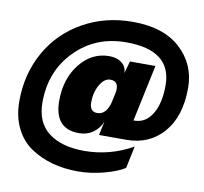

<svg xmlns="http://www.w3.org/2000/svg" viewBox="-96 -848 1205 1136"><g transform="rotate(10 506.5 -280.0)"><path d="M530 -50 548 -133Q531 -91 495 -65.5Q459 -40 411 -40Q263 -40 263 -209Q263 -342 334 -431Q405 -520 510 -520Q558 -520 586.5 -496Q615 -472 614 -436L635 -510H788L716 -170H721Q788 -170 827.5 -234Q867 -298 867 -407Q867 -618 595 -618Q411 -618 289 -494Q167 -370 167 -183Q167 -61 245.5 -1.5Q324 58 459 58Q613 58 750 -19L722 114Q679 142 599.5 163Q520 184 443 184Q362 184 291.5 165Q221 146 161 106.5Q101 67 66 -3Q31 -73 31 -166Q31 -329 105 -461Q179 -593 312.5 -668.5Q446 -744 612 -744Q798 -744 899.5 -650Q1001 -556 1001 -415Q1001 -244 916.5 -147Q832 -50 695 -50ZM451 -232Q451 -176 497 -176Q525 -176 544 -197.5Q563 -219 571 -255L582 -305Q599 -384 540 -384Q504 -384 477.5 -338.5Q451 -293 451 -232Z"/></g></svg>

Font: Nacelle Black
Style: Italic
Weight: 900
Italic angle: -12°
Designer: Sora Sagano
Foundry: Sora Sagano
Version: Version 1.000;FEAKit 1.0